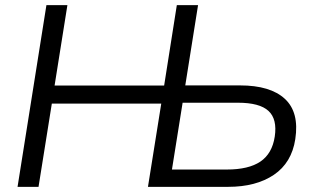

<svg xmlns="http://www.w3.org/2000/svg" viewBox="-20 -725 1223 745"><path d="M48.1 0 160.1 -705H241.5L191.8 -393H616.9L666.1 -705H748.5L698.9 -393.6H911.2Q1029 -393.6 1085.3 -341.5Q1141.7 -289.4 1125.8 -185.2Q1111.8 -93.5 1042.7 -46.7Q973.6 0 865.3 0H554.1L605.7 -323H181.1L129.5 0ZM647.2 -67.2H860.3Q944.6 -67.2 990.3 -98Q1036 -128.8 1046.1 -195Q1056.2 -262.7 1021.9 -294.5Q987.5 -326.4 903.3 -326.4H688.6Z"/></svg>

Font: Mulish ExtraLight
Style: Italic
Weight: 200
Italic angle: -9°
Designer: Vernon Adams
Foundry: Vernon Adams
Version: Version 3.603